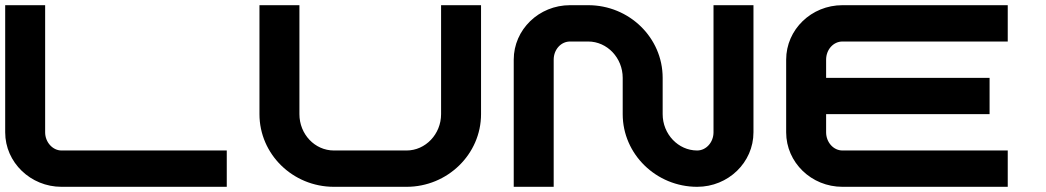

<svg xmlns="http://www.w3.org/2000/svg" viewBox="-20 -720 4030 740"><path d="M217 0C98 0 0 -94 0 -210V-700H154V-210C154 -172 183 -140 217 -140H854V0Z M1267 0C1108 0 980 -126 980 -280V-700H1134V-280C1134 -203 1193 -140 1267 -140H1547C1620 -140 1680 -203 1680 -280V-700H1834V-280C1834 -126 1705 0 1547 0Z M2667 0C2509 0 2380 -126 2380 -280V-420C2380 -497 2320 -560 2247 -560H2177C2142 -560 2114 -529 2114 -490V0H1960V-490C1960 -606 2057 -700 2177 -700H2247C2405 -700 2534 -575 2534 -420V-280C2534 -203 2594 -140 2667 -140C2702 -140 2730 -172 2730 -210V-700H2884V-210C2884 -94 2787 0 2667 0Z M3164 -280H3794V-420H3164V-490C3164 -529 3192 -560 3227 -560H3864V-700H3227C3107 -700 3010 -606 3010 -490V-210C3010 -94 3107 0 3227 0H3864V-140H3227C3192 -140 3164 -172 3164 -210Z"/></svg>

Font: Generic Techno
Style: Regular
Weight: 400
Designer: NC Empire
Foundry: NC Empire
Version: Version 1.000;hotconv 1.0.109;makeotfexe 2.5.65596